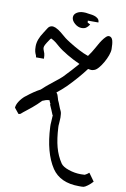

<svg xmlns="http://www.w3.org/2000/svg" viewBox="-135 -765 844 1288"><g transform="rotate(10 287.0 -121.0)"><path d="M552 356 590 409Q575 426 557 439.5Q539 453 529 455Q522 456 515.5 456Q509 456 497 456Q370 456 313 372Q247 272 239 97Q238 84 240 62Q242 40 242 25Q242 20 243 18H241Q234 2 227 -16Q220 -34 211 -52H215Q212 -57 208.5 -64.5Q205 -72 203 -78Q201 -77 198 -77Q189 -77 178 -73.5Q167 -70 156 -65Q141 -50 127 -36.5Q113 -23 98 -11Q75 8 62.5 17.5Q50 27 44 32Q34 42 28.5 45.5Q23 49 15 49H14L-16 12Q-15 -8 0 -31.5Q15 -55 39 -75H40Q89 -115 133 -138Q141 -145 149 -152.5Q157 -160 165 -167H167V-168H166Q197 -194 221.5 -212.5Q246 -231 265 -249Q319 -305 359 -352Q316 -371 272.5 -396.5Q229 -422 202 -445Q190 -456 177.5 -466Q165 -476 146 -486Q144 -487 142 -487Q137 -483 131 -473Q115 -450 109 -438Q103 -426 103 -418Q103 -409 107 -400.5Q111 -392 114.5 -380Q118 -368 118 -345H64Q64 -354 60 -361.5Q56 -369 52.5 -382Q49 -395 49 -418Q49 -464 85 -517Q96 -534 107 -551.5Q118 -569 139 -569Q144 -569 159 -564Q179 -555 197.5 -540Q216 -525 237 -507Q247 -499 275.5 -481Q304 -463 340 -444Q376 -425 406 -415Q428 -445 445 -476Q450 -484 458.5 -500Q467 -516 478.5 -532.5Q490 -549 502 -560.5Q514 -572 525 -570Q542 -567 548 -546Q554 -525 554 -487Q554 -469 545 -444Q536 -419 522 -394.5Q508 -370 492.5 -352Q477 -334 464 -330Q453 -326 446 -326Q437 -326 422 -329Q371 -261 303 -192Q287 -176 271 -162.5Q255 -149 240 -137Q242 -134 245 -130Q248 -127 251.5 -116.5Q255 -106 257.5 -97Q260 -88 260 -88Q268 -72 274.5 -54Q281 -36 290 -18Q293 -12 294.5 0Q296 12 296 25Q296 44 294 63.5Q292 83 293 90Q297 169 312 225Q327 281 358 327Q372 347 413 361Q454 375 497 375Q519 375 523 374Q528 372 537 366Q546 360 549 356ZM143 -489Q143 -489 143 -489Q143 -489 143 -489ZM517 -490Q517 -490 518 -490ZM384 -625Q372 -607 360.5 -599.5Q349 -592 331 -592Q306 -592 283.5 -611.5Q261 -631 261 -653Q261 -673 280 -685.5Q299 -698 326 -698Q333 -698 342 -697.5Q351 -697 358 -695Q361 -694 373 -693Q385 -692 399.5 -688Q414 -684 425 -674.5Q436 -665 436 -648H364Q364 -643 364.5 -640Q365 -637 365 -635Z"/></g></svg>

Font: Syne
Style: Italic
Weight: 400
Italic angle: -9°
Designer: Lucas Descroix
Foundry: Bonjour Monde
Version: Version 2.000; ttfautohint (v1.8.3)